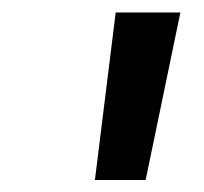

<svg xmlns="http://www.w3.org/2000/svg" viewBox="-20 -748 335 316"><path d="M136.2 -451.7 170.4 -727.5H276.9L219.7 -451.7Z"/></svg>

Font: Inter 20pt Medium
Style: Italic
Weight: 500
Italic angle: -9.3988°
Version: Version 4.001;git-66647c0bb